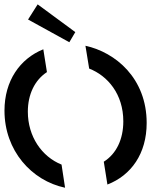

<svg xmlns="http://www.w3.org/2000/svg" viewBox="-20 -886 774 900"><path d="M466.5 -128 483.5 -21C595 -64 667.5 -166 667.5 -309.5C667.5 -520 520.5 -641 380.5 -671.5L398 -564.5C484.5 -531 558 -445 558 -317.5C558 -233 525.5 -165 466.5 -128ZM1 -367.5C1 -180 128 -39 285 -6L268.5 -114.5C176 -151.5 110.5 -246 110.5 -362.5C110.5 -443 142.5 -510.5 200 -548L183 -655C73 -610.5 1 -507 1 -367.5ZM111.5 -794.5 305 -688 333 -735.5 156.5 -865.5Z"/></svg>

Font: Font.Observer
Style: Regular
Weight: 500
Italic angle: 9°
Version: Version 1.001;FEAKit 1.0